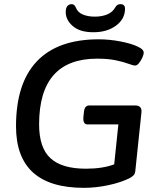

<svg xmlns="http://www.w3.org/2000/svg" viewBox="-20 -896 779 923"><path d="M383 7Q57 7 57 -289Q57 -496 157.5 -601.5Q258 -707 454 -707Q507 -707 560.5 -696.5Q614 -686 644 -671Q660 -663 665.5 -656.5Q671 -650 671 -643Q671 -634 664.5 -619.5Q658 -605 648.5 -593Q639 -581 630 -581Q620 -581 597.5 -589.5Q575 -598 537.5 -606Q500 -614 447 -614Q168 -614 168 -298Q168 -185 223 -135Q278 -85 393 -85Q474 -85 529 -106L549 -298H400Q378 -298 381 -334L383 -353Q385 -389 409 -389H630Q663 -389 660 -356L631 -79Q630 -63 623.5 -55Q617 -47 604 -40Q562 -19 502 -6Q442 7 383 7ZM429 -741Q364 -741 330 -770.5Q296 -800 296 -838Q296 -858 304 -867Q312 -876 325 -876Q338 -876 345 -859Q353 -837 377.5 -826.5Q402 -816 436 -816Q469 -816 495 -826.5Q521 -837 533 -859Q539 -869 545 -872.5Q551 -876 559 -876Q581 -876 581 -854Q581 -805 538 -773Q495 -741 429 -741Z"/></svg>

Font: Asap Semi Expanded Semi Expanded Medium
Style: Italic
Weight: 500
Width: 6
Italic angle: -6°
Designer: Pablo Cosgaya
Foundry: Omnibus-Type
Version: Version 3.001; ttfautohint (v1.8.4.7-5d5b)